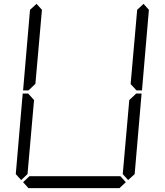

<svg xmlns="http://www.w3.org/2000/svg" viewBox="-20 -978 856 998"><path d="M131 -511 128 -508H100L136 -927L170 -958L198 -927L164 -542ZM90 -42 62 -73 98 -492H126L129 -489L157 -458L123 -73ZM685 -489 688 -492H716L680 -73L646 -42L618 -73L652 -458ZM726 -958 754 -927 718 -508H690L687 -511L659 -541L693 -927ZM634 -31 601 0H128L100 -31L133 -62H606Z"/></svg>

Font: DSEG7 Classic
Style: Light Italic
Weight: 300
Italic angle: -5°
Designer: Keshikan(Twitter:@keshinomi_88pro)
Version: Version 0.46